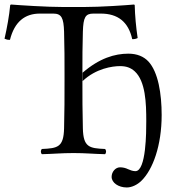

<svg xmlns="http://www.w3.org/2000/svg" viewBox="-26 -676 780 848"><path d="M257 -536C259 -463 259 -415 259 -347C259 -338 259 -330 259 -321C259 -238 259 -192 257 -109C255 -26 229 -21 159 -18C153 -12 153 -1 159 5C208 4 244 0 299 0C353 0 388 4 438 5C444 -1 444 -12 438 -18C368 -21 342 -26 340 -109C338 -192 338 -237 338 -320C338 -335 338 -349 338 -362C338 -422 338 -467 340 -536C342 -600 351 -616 387 -616H419C494 -616 541 -580 558 -503C569 -503 573 -504 582 -508C575 -554 570 -608 569 -653C569 -654 567 -656 566 -656C532 -653 421 -645 342 -645H256C179 -645 61 -653 23 -656C21 -656 19 -654 19 -653C15 -608 5 -553 -6 -505C4 -501 6 -500 18 -500C38 -580 84 -616 150 -616H209C246 -616 255 -597 257 -536ZM339 -355V-318C398 -374 471 -384 504 -384C532 -384 551 -377 569 -361C617 -317 620 -220 620 -142C620 -141 620 -141 620 -140C620 -96 620 80 572 80C560 80 548 75 539 71C529 66 517 63 504 63C484 63 467 83 467 105C467 131 497 152 534 152C556 152 581 140 599 122C649 73 688 -33 688 -168C688 -261 673 -358 629 -405C609 -426 580 -439 541 -439C481 -439 413 -419 339 -355Z"/></svg>

Font: Libertinus Serif Display
Style: Regular
Weight: 400
Designer: Philipp H. Poll, Khaled Hosny
Foundry: Caleb Maclennan
Version: Version 7.050;RELEASE